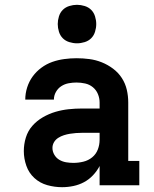

<svg xmlns="http://www.w3.org/2000/svg" viewBox="-20 -770 640 798"><path d="M238 8Q207 8 176.5 -0.5Q146 -9 123 -30Q100 -51 89.5 -81Q79 -111 79 -142Q79 -171 87.5 -198.5Q96 -226 114.5 -247Q133 -268 158 -282.5Q183 -297 210 -305Q237 -313 265 -316Q293 -319 321 -319H394V-344Q394 -362 387 -379Q380 -396 366 -407.5Q352 -419 334 -423Q316 -427 298 -427Q282 -427 265.5 -424Q249 -421 235 -412Q221 -403 212.5 -388Q204 -373 204 -356H85Q85 -382 93 -407Q101 -432 116 -452.5Q131 -473 152 -488.5Q173 -504 197 -512.5Q221 -521 247 -524.5Q273 -528 298 -528Q325 -528 351.5 -524.5Q378 -521 403 -511Q428 -501 450 -484.5Q472 -468 486.5 -445.5Q501 -423 507 -397Q513 -371 513 -344V-101H559V0H394V-80Q383 -59 366.5 -41.5Q350 -24 329.5 -13Q309 -2 285.5 3Q262 8 238 8ZM285 -93Q306 -93 326.5 -98Q347 -103 363 -116Q379 -129 386.5 -148.5Q394 -168 394 -189V-218H321Q308 -218 295.5 -217Q283 -216 270.5 -214Q258 -212 245.5 -208Q233 -204 222 -197Q211 -190 204.5 -179Q198 -168 198 -155Q198 -140 206 -126.5Q214 -113 227 -105.5Q240 -98 255 -95.5Q270 -93 285 -93ZM300 -590Q284 -590 268 -595Q252 -600 241 -611Q230 -622 225 -638Q220 -654 220 -670Q220 -686 225 -702Q230 -718 241 -729Q252 -740 268 -745Q284 -750 300 -750Q316 -750 332 -745Q348 -740 359 -729Q370 -718 375 -702Q380 -686 380 -670Q380 -654 375 -638Q370 -622 359 -611Q348 -600 332 -595Q316 -590 300 -590Z"/></svg>

Font: Iosevka Etoile
Style: Bold
Weight: 700
Designer: Belleve Invis
Foundry: Belleve Invis
Version: Version 28.1.0; ttfautohint (v1.8.4)